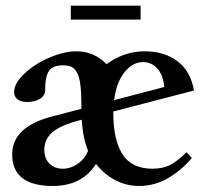

<svg xmlns="http://www.w3.org/2000/svg" viewBox="-20 -630 702 662"><path d="M224.1 -562.5V-610.4H464.8V-562.5ZM162.1 11.2Q22 11.2 22 -97.7Q22 -192.4 158.2 -228L260.7 -254.9V-262.2Q260.7 -309.1 257.1 -337.9Q253.4 -366.7 244.6 -381.1Q235.8 -395.5 225.3 -400.1Q214.8 -404.8 197.3 -404.8Q162.6 -404.8 149.2 -386Q135.7 -367.2 135.7 -319.8Q135.7 -300.3 117.7 -289.3Q99.6 -278.3 73.7 -278.3Q52.2 -278.3 40.5 -287.4Q28.8 -296.4 28.8 -313Q28.8 -342.3 63.5 -375.5Q98.1 -408.7 149.2 -430.9Q200.2 -453.1 244.1 -453.1Q304.2 -453.1 347.2 -408.7Q408.2 -453.1 478 -453.1Q546.9 -453.1 592 -418.9Q637.2 -384.8 648.9 -317.9L370.6 -245.6V-243.2Q370.6 -198.2 377.4 -163.8Q384.3 -129.4 399.4 -102.8Q414.6 -76.2 441.2 -62.3Q467.8 -48.3 504.9 -48.3Q541.5 -48.3 567.1 -61.5Q592.8 -74.7 623 -105L641.6 -85.4Q606.4 -43.5 559.8 -16.1Q513.2 11.2 460 11.2Q415 11.2 376.7 -9.3Q338.4 -29.8 311 -64.9Q263.2 11.2 162.1 11.2ZM473.6 -416Q437 -416 408.9 -380.6Q380.9 -345.2 373.5 -284.7L546.4 -330.1Q542.5 -372.1 522.2 -394Q502 -416 473.6 -416ZM132.8 -113.3Q132.8 -84 150.1 -66.2Q167.5 -48.3 196.8 -48.3Q223.1 -48.3 247.6 -64.9Q272 -81.5 283.7 -110.4Q266.1 -150.9 261.7 -217.3L256.3 -215.8Q189.9 -198.7 161.4 -174.6Q132.8 -150.4 132.8 -113.3Z"/></svg>

Font: Elstob 10pt
Style: Bold
Weight: 700
Designer: Peter S. Baker
Version: Version 1.015